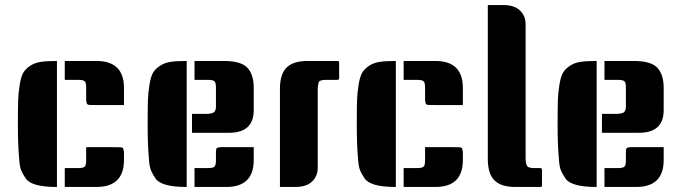

<svg xmlns="http://www.w3.org/2000/svg" viewBox="-20 -742 2702 762"><path d="M206 0H204Q105 0 82 -34Q71 -50 64.5 -65Q58 -80 56 -112Q51 -170 51 -241Q51 -312 52 -343.5Q53 -375 58.5 -407.5Q64 -440 73 -454.5Q82 -469 100 -481Q118 -493 142 -496.5Q166 -500 204 -500H206ZM322 -158Q389 -158 424 -158Q459 -158 460 -157.5Q461 -157 463.5 -156.5Q466 -156 467 -155Q468 -154 469 -152.5Q470 -151 470 -148Q472 -141 472 -137V-107Q472 0 363 0H237V-75H291Q312 -75 317 -81.5Q322 -88 322 -105ZM237 -500H363Q472 -500 472 -393V-325Q405 -325 370 -325Q335 -325 334 -325.5Q333 -326 330.5 -326.5Q328 -327 327 -328Q326 -329 325 -330.5Q324 -332 324 -334Q322 -342 322 -346V-395Q322 -412 317 -418.5Q312 -425 291 -425H237Z M721 0H719Q620 0 597 -34Q586 -50 579.5 -65Q573 -80 571 -112Q566 -170 566 -241Q566 -312 567 -343.5Q568 -375 573.5 -407.5Q579 -440 588 -454.5Q597 -469 615 -481Q633 -493 657 -496.5Q681 -500 719 -500H721ZM987 -158V-107Q987 0 878 0H752V-75H806Q827 -75 832 -81.5Q837 -88 837 -105V-137Q837 -152 840.5 -154Q844 -156 845 -156.5Q846 -157 850.5 -157.5Q855 -158 857 -158Q922 -158 987 -158ZM752 -500H868Q937 -500 962 -473Q987 -446 987 -393V-305Q987 -215 889 -215H742V-290H796Q820 -290 828.5 -296Q837 -302 837 -319V-395Q837 -412 832 -418.5Q827 -425 806 -425H752Z M1200 -500H1320Q1326 -500 1326 -493V-432Q1326 -425 1318 -425H1273Q1249 -425 1245 -416Q1241 -403 1241 -387V-77Q1241 -43 1218.5 -21.5Q1196 0 1152 0H1091V-389Q1091 -448 1117.5 -474Q1144 -500 1200 -500Z M1551 0H1549Q1450 0 1427 -34Q1416 -50 1409.5 -65Q1403 -80 1401 -112Q1396 -170 1396 -241Q1396 -312 1397 -343.5Q1398 -375 1403.5 -407.5Q1409 -440 1418 -454.5Q1427 -469 1445 -481Q1463 -493 1487 -496.5Q1511 -500 1549 -500H1551ZM1667 -158Q1734 -158 1769 -158Q1804 -158 1805 -157.5Q1806 -157 1808.5 -156.5Q1811 -156 1812 -155Q1813 -154 1814 -152.5Q1815 -151 1815 -148Q1817 -141 1817 -137V-107Q1817 0 1708 0H1582V-75H1636Q1657 -75 1662 -81.5Q1667 -88 1667 -105ZM1582 -500H1708Q1817 -500 1817 -393V-325Q1750 -325 1715 -325Q1680 -325 1679 -325.5Q1678 -326 1675.5 -326.5Q1673 -327 1672 -328Q1671 -329 1670 -330.5Q1669 -332 1669 -334Q1667 -342 1667 -346V-395Q1667 -412 1662 -418.5Q1657 -425 1636 -425H1582Z M2131 -7Q2131 0 2126 0H2025Q1969 0 1942.5 -26Q1916 -52 1916 -111V-722H1977Q2021 -722 2043.5 -700.5Q2066 -679 2066 -645V-113Q2066 -82 2079 -78Q2086 -75 2098 -75H2123Q2131 -75 2131 -68Z M2348 0H2346Q2247 0 2224 -34Q2213 -50 2206.5 -65Q2200 -80 2198 -112Q2193 -170 2193 -241Q2193 -312 2194 -343.5Q2195 -375 2200.5 -407.5Q2206 -440 2215 -454.5Q2224 -469 2242 -481Q2260 -493 2284 -496.5Q2308 -500 2346 -500H2348ZM2614 -158V-107Q2614 0 2505 0H2379V-75H2433Q2454 -75 2459 -81.5Q2464 -88 2464 -105V-137Q2464 -152 2467.5 -154Q2471 -156 2472 -156.5Q2473 -157 2477.5 -157.5Q2482 -158 2484 -158Q2549 -158 2614 -158ZM2379 -500H2495Q2564 -500 2589 -473Q2614 -446 2614 -393V-305Q2614 -215 2516 -215H2369V-290H2423Q2447 -290 2455.5 -296Q2464 -302 2464 -319V-395Q2464 -412 2459 -418.5Q2454 -425 2433 -425H2379Z"/></svg>

Font: Keania One
Style: Regular
Weight: 400
Designer: Julia Petretta
Foundry: Julia Petretta
Version: Version 1.003